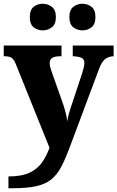

<svg xmlns="http://www.w3.org/2000/svg" viewBox="-22 -779 626 1024"><path d="M23 162Q93 162 135.5 142Q178 122 202 87.5Q226 53 242 9L64 -433Q53 -462 40 -470.5Q27 -479 3 -479H-2V-536H306V-479H301Q269 -479 256 -470Q243 -461 243 -443Q243 -433 245.5 -422.5Q248 -412 252 -401L309 -240Q320 -210 327.5 -180.5Q335 -151 337 -131Q340 -154 345.5 -173Q351 -192 356 -207L417 -391Q420 -400 424 -416.5Q428 -433 428 -443Q428 -463 414 -470Q400 -477 371 -479H366V-536H584V-479H581Q553 -477 535.5 -461Q518 -445 505 -408L353 -2Q328 66 305 110Q282 154 250 179Q218 204 169 214.5Q120 225 43 225H23ZM418 -617Q391 -617 369.5 -633Q348 -649 348 -688Q348 -727 369.5 -743Q391 -759 418 -759Q444 -759 465.5 -743Q487 -727 487 -688Q487 -649 465.5 -633Q444 -617 418 -617ZM206 -617Q179 -617 158 -633Q137 -649 137 -688Q137 -727 158 -743Q179 -759 206 -759Q232 -759 254 -743Q276 -727 276 -688Q276 -649 254 -633Q232 -617 206 -617Z"/></svg>

Font: Noto Serif Telugu ExtraBold
Style: Regular
Weight: 800
Designer: Jelle Bosma - Monotype Design Team
Foundry: Monotype Imaging Inc.
Version: Version 2.005; ttfautohint (v1.8.4.7-5d5b)